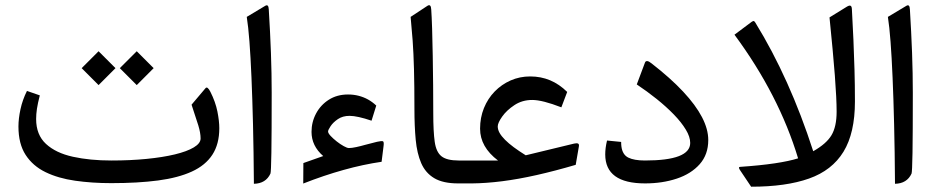

<svg xmlns="http://www.w3.org/2000/svg" viewBox="-20 -704 3596 737"><path d="M504.9 -507.3 439.9 -442.4 504.9 -377.4 569.8 -442.4ZM358.4 -507.3 293.5 -442.4 358.4 -377.4 423.3 -442.4ZM407.2 -1Q509.3 -1 586.7 -11.2Q664.1 -21.5 716.3 -45.4Q768.6 -69.3 795.2 -110.1Q821.8 -150.9 821.8 -211.9Q821.8 -239.3 814.5 -276.1Q807.1 -313 787.6 -351.6Q782.2 -362.3 777.3 -366.2Q772.5 -370.1 768.6 -365.2L715.3 -302.2Q732.4 -251.5 741.2 -222.7Q750 -193.8 750 -172.4Q750 -153.8 723.9 -138.2Q697.8 -122.6 651.1 -111.3Q604.5 -100.1 542.2 -94Q480 -87.9 407.7 -87.9Q325.2 -87.9 259.8 -102.3Q194.3 -116.7 156.5 -151.6Q118.7 -186.5 118.7 -247.1Q118.7 -265.6 121.8 -286.6Q125 -307.6 132.8 -337.9L83.5 -355Q66.4 -320.8 58.6 -284.7Q50.8 -248.5 50.8 -218.3Q50.8 -151.9 78.4 -109.4Q106 -66.9 154.8 -43.2Q203.6 -19.5 268.3 -10.3Q333 -1 407.2 -1Z M927.2 -639.2Q933.1 -602.1 937.5 -544.2Q941.9 -486.3 945.3 -406.7Q948.7 -327.1 951.2 -225.6Q953.6 -124 954.6 1.5Q977.5 1 993.4 -8.8Q1009.3 -18.6 1018.1 -37.6Q1020.5 -42.5 1021.7 -117.4Q1022.9 -192.4 1022.9 -347.7Q1022.9 -421.4 1020 -501.2Q1017.1 -581.1 1011.7 -668Q1011.2 -678.7 1007.8 -682.1Q1004.4 -685.5 998 -681.6Z M1452.1 -141.6Q1454.6 -158.7 1450.4 -161.4Q1446.3 -164.1 1427.2 -159.7L1381.3 -147.9Q1364.7 -143.1 1347.4 -139.4Q1330.1 -135.7 1319.3 -135.7Q1312.5 -135.7 1299.3 -143.1Q1286.1 -150.4 1272.5 -161.1Q1258.8 -171.9 1249 -182.4Q1239.3 -192.9 1239.3 -199.2Q1239.3 -205.1 1249 -219.7Q1258.8 -234.4 1277.1 -246.8Q1295.4 -259.3 1321.8 -259.3Q1336.9 -259.3 1357.9 -254.6Q1378.9 -250 1406.2 -240.7L1424.3 -298.8Q1409.2 -313 1392.3 -322.3Q1375.5 -331.5 1356.4 -336.4Q1337.4 -341.3 1315.9 -341.3Q1273.9 -341.3 1242.4 -321.3Q1210.9 -301.3 1193.4 -268.6Q1175.8 -235.8 1175.8 -197.8Q1175.8 -170.9 1187 -147.7Q1198.2 -124.5 1220.7 -105L1144.5 -78.1L1144 0.5Q1223.6 -30.8 1299.1 -51.8Q1374.5 -72.8 1444.8 -83Z M1643.1 -269.5Q1643.1 -318.4 1642.6 -376Q1642.1 -433.6 1641.1 -490.2Q1640.1 -546.9 1638.7 -593.8Q1637.2 -640.6 1635.3 -667.5Q1634.8 -678.7 1631.1 -682.4Q1627.4 -686 1620.6 -681.6L1556.2 -639.2Q1560.5 -595.2 1564 -547.9Q1567.4 -500.5 1569.1 -438Q1570.8 -375.5 1570.8 -284.7Q1570.8 -220.2 1575.7 -167.7Q1580.6 -115.2 1596.9 -77.6Q1613.3 -40 1647 -20Q1680.7 0 1738.3 0H1754.9Q1766.6 0 1766.6 -37.6V-49.8Q1766.6 -87.9 1754.9 -87.9H1740.7Q1695.3 -87.9 1674.8 -104Q1654.3 -120.1 1648.7 -159.7Q1643.1 -199.2 1643.1 -269.5Z M1822.8 -210Q1822.8 -174.8 1840.1 -144.3Q1857.4 -113.8 1891.6 -87.9H1749.5Q1722.7 -87.9 1722.7 -49.8V-37.6Q1722.7 0 1749.5 0H1792.5Q1845.7 -0.5 1907.5 -8.3Q1969.2 -16.1 2039.8 -32Q2110.4 -47.9 2189.9 -71.3L2202.1 -142.1Q2203.6 -150.4 2199 -152.8Q2194.3 -155.3 2183.6 -152.8L1998 -107.9Q1972.2 -124 1952.1 -138.9Q1932.1 -153.8 1918.5 -167.5Q1904.8 -181.2 1897.7 -193.8Q1890.6 -206.5 1890.6 -218.8Q1890.6 -232.4 1907.7 -256.6Q1924.8 -280.8 1954.6 -300.5Q1984.4 -320.3 2022.9 -320.3Q2062 -320.3 2134.8 -292L2157.2 -351.1Q2127 -380.9 2091.6 -395.8Q2056.2 -410.6 2015.1 -410.6Q1975.1 -410.6 1940.2 -395.3Q1905.3 -379.9 1878.9 -352.8Q1852.5 -325.7 1837.6 -289.1Q1822.8 -252.4 1822.8 -210Z M2364.3 -159.2 2310.1 -164.6Q2306.6 -149.9 2304.9 -136.7Q2303.2 -123.5 2303.2 -111.3Q2303.2 0 2456.1 0Q2522.5 0 2577.6 -18.3Q2632.8 -36.6 2665.8 -73.7Q2698.7 -110.8 2698.7 -166.5Q2698.7 -208 2674.6 -254.4Q2650.4 -300.8 2602.3 -352.3Q2554.2 -403.8 2481.4 -460.4Q2471.2 -468.8 2464.6 -469.5Q2458 -470.2 2455.6 -463.4L2424.3 -379.9Q2463.9 -353.5 2500.7 -324Q2537.6 -294.4 2566.7 -264.4Q2595.7 -234.4 2612.5 -206.5Q2629.4 -178.7 2629.4 -155.3Q2629.4 -121.6 2585.9 -104.7Q2542.5 -87.9 2455.6 -87.9Q2414.1 -87.9 2391.6 -99.1Q2369.1 -110.4 2365.2 -142.6Q2364.7 -146.5 2364.5 -150.6Q2364.3 -154.8 2364.3 -159.2Z M3043.5 -96.2Q3009.3 -85.4 2953.9 -77.1Q2898.4 -68.8 2821.3 -63.5Q2816.9 -63.5 2816.7 -60.5Q2816.4 -57.6 2819.8 -52.2L2863.3 12.7Q2997.1 12.7 3085.4 -18.6Q3173.8 -49.8 3217.8 -121.6Q3261.7 -193.4 3261.7 -314.5Q3261.7 -378.4 3260 -436.5Q3258.3 -494.6 3255.9 -551.5Q3253.4 -608.4 3250 -668.9Q3249.5 -679.7 3244.9 -681.9Q3240.2 -684.1 3230.5 -678.2L3164.1 -637.2Q3170.9 -570.3 3176 -514.6Q3181.2 -459 3184.6 -414.3Q3188 -369.6 3189.7 -335Q3191.4 -300.3 3191.4 -275.4Q3191.4 -217.8 3171.6 -184.8Q3151.9 -151.9 3101.6 -123.5Q3011.2 -403.3 2879.4 -617.2Q2877.4 -621.1 2874.3 -622.8Q2871.1 -624.5 2865.2 -620.1L2799.3 -570.8Q2884.8 -455.1 2945.8 -336.4Q3006.8 -217.8 3043.5 -96.2Z M3388.2 -639.2Q3394 -602.1 3398.4 -544.2Q3402.8 -486.3 3406.2 -406.7Q3409.7 -327.1 3412.1 -225.6Q3414.6 -124 3415.5 1.5Q3438.5 1 3454.3 -8.8Q3470.2 -18.6 3479 -37.6Q3481.4 -42.5 3482.7 -117.4Q3483.9 -192.4 3483.9 -347.7Q3483.9 -421.4 3481 -501.2Q3478 -581.1 3472.7 -668Q3472.2 -678.7 3468.8 -682.1Q3465.3 -685.5 3459 -681.6Z"/></svg>

Font: Literata
Style: Regular
Weight: 400
Designer: Latin by Veronika Burian and Jose Scaglione. Greek by Irene Vlachou. Cyrillic by Vera Evstafieva.
Foundry: TypeTogether
Version: Version 3.002